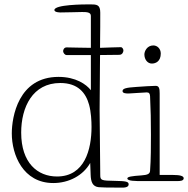

<svg xmlns="http://www.w3.org/2000/svg" viewBox="-20 -829 861 879"><path d="M439 -27C437 -190 436 -302 436 -325C436 -348 437 -466 438 -577C473 -577 506 -578 526 -578C541 -578 545 -592 545 -598C545 -605 539 -613 534 -613C508 -613 477 -611 438 -610C439 -680 439 -743 439 -771C439 -808 423 -809 392 -809C361 -809 229 -808 229 -783C229 -772 255 -772 257 -772C302 -772 326 -774 356 -774C378 -774 396 -773 396 -756V-610C360 -610 302 -612 285 -612C274 -612 269 -602 269 -595C269 -588 276 -577 285 -577H396V-416C375 -443 327 -477 248 -477C63 -477 34 -292 34 -218C34 -121 85 9 224 9C296 9 361 -26 393 -83L395 -29C396 4 404 25 432 28C445 29 467 30 540 30C564 30 569 22 569 15C569 2 556 0 506 -1C445 -2 439 -3 439 -27ZM241 -21C152 -21 77 -83 77 -222C77 -338 129 -449 256 -449C337 -449 373 -404 388 -349C397 -316 399 -274 399 -248C399 -145 368 -21 241 -21Z M711 -401C711 -422 709 -436 693 -436C676 -436 633 -433 604 -431C558 -428 541 -424 541 -412C541 -401 559 -401 569 -401C581 -401 638 -406 652 -406C663 -406 666 -400 667 -389C670 -329 671 -274 671 -213C671 -165 671 -98 667 -47C666 -33 656 -28 627 -26C583 -23 563 -20 563 -12C563 0 600 0 632 0H791C805 0 821 -1 821 -13C821 -24 802 -28 773 -28H711ZM641 -580C641 -556 656 -538 675 -538C693 -538 716 -548 716 -584C716 -606 700 -621 682 -621C653 -621 641 -594 641 -580Z"/></svg>

Font: Life Savers
Style: Regular
Weight: 400
Designer: Pablo Impallari, Rodrigo Fuenzalida, Brenda Gallo
Foundry: Pablo Impallari, Rodrigo Fuenzalida, Brenda Gallo
Version: Version 3.000